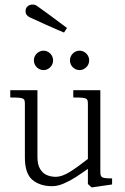

<svg xmlns="http://www.w3.org/2000/svg" viewBox="-20 -808 546 841"><path d="M89 -118.5V-357Q89 -368 84.5 -373Q80 -378 67.2 -379.5Q54.5 -381 25 -381V-413H144V-120.5Q144 -87 155.8 -67.8Q167.5 -48.5 185.5 -41Q203.5 -33.5 224.5 -33.5Q250.5 -33.5 284.5 -54.2Q318.5 -75 370.5 -116L376.5 -76.5Q338 -49 312 -32.2Q286 -15.5 259 -4Q232 7.5 208 7.5Q155.5 7.5 122.2 -20Q89 -47.5 89 -118.5ZM365 -2V-357Q365 -368 360.5 -373Q356 -378 343.2 -379.5Q330.5 -381 301 -381V-413H419.5V-55Q419.5 -42 423 -36.2Q426.5 -30.5 437 -28.5Q447.5 -26.5 471 -26.5V0L381.5 13ZM286.5 -543.5Q286.5 -555 292.2 -564.8Q298 -574.5 307.5 -580.2Q317 -586 328.5 -586Q339.5 -586 349.2 -580.2Q359 -574.5 364.8 -564.8Q370.5 -555 370.5 -543.5Q370.5 -532 364.8 -522.2Q359 -512.5 349.2 -506.8Q339.5 -501 328.5 -501Q317 -501 307.5 -506.8Q298 -512.5 292.2 -522.2Q286.5 -532 286.5 -543.5ZM128.5 -543.5Q128.5 -555 134.2 -564.8Q140 -574.5 149.8 -580.2Q159.5 -586 171 -586Q182 -586 191.5 -580.2Q201 -574.5 206.8 -564.8Q212.5 -555 212.5 -543.5Q212.5 -532 206.8 -522.2Q201 -512.5 191.5 -506.8Q182 -501 171 -501Q159.5 -501 149.8 -506.8Q140 -512.5 134.2 -522.2Q128.5 -532 128.5 -543.5ZM111.5 -731.5Q101.5 -736.5 96.8 -742.8Q92 -749 92 -760Q92 -772.5 100.8 -780.2Q109.5 -788 122 -788Q128 -788 132.5 -786.8Q137 -785.5 141.5 -782.5Q148.5 -778 197.8 -741.8Q247 -705.5 273.5 -685.5L260.5 -665.5Q242.5 -672.5 183 -699Q123.5 -725.5 111.5 -731.5Z"/></svg>

Font: Didactic
Style: Regular
Weight: 400
Designer: Tyler Finck
Foundry: Etcetera Type Co
Version: Version 3.007;FEAKit 1.0